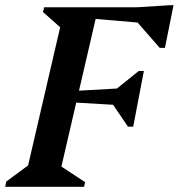

<svg xmlns="http://www.w3.org/2000/svg" viewBox="-46 -718 687 738"><path d="M-26 0 -22 -20 101 -111 52 -39 194 -651 225 -578 119 -672 124 -690H332L181 -39L150 -104L281 -18L277 0ZM445 -312 222 -325 231 -368 462 -381ZM446 -231 380 -328 389 -366 487 -445H507L466 -231ZM594 -622 300 -647 310 -690H610ZM568 -534 470 -646 480 -690 607 -698H621L588 -534Z"/></svg>

Font: Platypi Light Medium
Style: Italic
Weight: 500
Italic angle: -13°
Version: Version 1.200